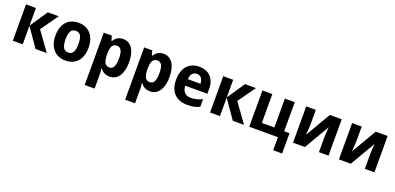

<svg xmlns="http://www.w3.org/2000/svg" viewBox="7 -1514 5578 2712"><g transform="rotate(20 2796.0 -158.0)"><path d="M405.8 -545.9H569.8L383.8 -284.2L588.9 0H419.9L227.1 -276.9V0H78.1V-545.9H227.1V-280.8Z M771 -273.9Q771 -192.4 793.9 -151.1Q816.9 -109.9 868.7 -109.9Q919.9 -109.9 942.9 -151.4Q965.8 -192.9 965.8 -273.9Q965.8 -355.5 942.9 -395.8Q919.9 -436 867.7 -436Q816.4 -436 793.7 -395.8Q771 -355.5 771 -273.9ZM1117.7 -273.9Q1117.7 -205.6 1100.3 -152.8Q1083 -100.1 1050.5 -64Q1018.1 -27.8 971.4 -9Q924.8 9.8 866.7 9.8Q812.5 9.8 767.1 -9Q721.7 -27.8 688.7 -64Q655.8 -100.1 637.2 -152.8Q618.7 -205.6 618.7 -273.9Q618.7 -341.8 636 -394.5Q653.3 -447.3 685.8 -483.2Q718.3 -519 764.6 -537.6Q811 -556.2 869.6 -556.2Q923.8 -556.2 969.2 -537.6Q1014.6 -519 1047.6 -483.2Q1080.6 -447.3 1099.1 -394.5Q1117.7 -341.8 1117.7 -273.9Z M1533.2 9.8Q1506.3 9.8 1485.1 3.9Q1463.9 -2 1447.3 -11.7Q1430.7 -21.5 1418 -33.9Q1405.3 -46.4 1395 -60.1H1387.2Q1389.2 -43 1391.1 -27.8Q1392.6 -15.1 1393.8 -1.7Q1395 11.7 1395 19V240.2H1246.1V-545.9H1367.2L1388.2 -475.1H1395Q1405.3 -491.7 1418.5 -506.3Q1431.6 -521 1449 -532Q1466.3 -543 1488.3 -549.6Q1510.3 -556.2 1537.1 -556.2Q1579.6 -556.2 1614.3 -538.1Q1648.9 -520 1673.8 -484.4Q1698.7 -448.7 1712.4 -396Q1726.1 -343.3 1726.1 -273.9Q1726.1 -204.1 1711.9 -151.1Q1697.8 -98.1 1672.1 -62.3Q1646.5 -26.4 1611.1 -8.3Q1575.7 9.8 1533.2 9.8ZM1486.8 -437Q1461.9 -437 1444.6 -428Q1427.2 -418.9 1416.5 -400.9Q1405.8 -382.8 1400.9 -355.2Q1396 -327.6 1395 -291V-274.9Q1395 -235.4 1399.7 -204.6Q1404.3 -173.8 1415 -153.1Q1425.8 -132.3 1443.6 -121.6Q1461.4 -110.8 1487.8 -110.8Q1532.2 -110.8 1553 -153.1Q1573.7 -195.3 1573.7 -275.9Q1573.7 -356.4 1553 -396.7Q1532.2 -437 1486.8 -437Z M2141.1 9.8Q2114.3 9.8 2093 3.9Q2071.8 -2 2055.2 -11.7Q2038.6 -21.5 2025.9 -33.9Q2013.2 -46.4 2002.9 -60.1H1995.1Q1997.1 -43 1999 -27.8Q2000.5 -15.1 2001.7 -1.7Q2002.9 11.7 2002.9 19V240.2H1854V-545.9H1975.1L1996.1 -475.1H2002.9Q2013.2 -491.7 2026.4 -506.3Q2039.6 -521 2056.9 -532Q2074.2 -543 2096.2 -549.6Q2118.2 -556.2 2145 -556.2Q2187.5 -556.2 2222.2 -538.1Q2256.8 -520 2281.7 -484.4Q2306.6 -448.7 2320.3 -396Q2334 -343.3 2334 -273.9Q2334 -204.1 2319.8 -151.1Q2305.7 -98.1 2280 -62.3Q2254.4 -26.4 2219 -8.3Q2183.6 9.8 2141.1 9.8ZM2094.7 -437Q2069.8 -437 2052.5 -428Q2035.2 -418.9 2024.4 -400.9Q2013.7 -382.8 2008.8 -355.2Q2003.9 -327.6 2002.9 -291V-274.9Q2002.9 -235.4 2007.6 -204.6Q2012.2 -173.8 2022.9 -153.1Q2033.7 -132.3 2051.5 -121.6Q2069.3 -110.8 2095.7 -110.8Q2140.1 -110.8 2160.9 -153.1Q2181.6 -195.3 2181.6 -275.9Q2181.6 -356.4 2160.9 -396.7Q2140.1 -437 2094.7 -437Z M2682.6 -450.2Q2643.1 -450.2 2616.9 -422.4Q2590.8 -394.5 2586.9 -335H2776.9Q2776.4 -359.9 2770.5 -380.9Q2764.6 -401.9 2752.9 -417.2Q2741.2 -432.6 2723.6 -441.4Q2706.1 -450.2 2682.6 -450.2ZM2701.7 9.8Q2643.1 9.8 2593.8 -7.3Q2544.4 -24.4 2508.8 -58.8Q2473.1 -93.3 2453.4 -145.8Q2433.6 -198.2 2433.6 -269Q2433.6 -340.8 2451.7 -394.5Q2469.7 -448.2 2502.2 -484.1Q2534.7 -520 2580.3 -538.1Q2626 -556.2 2681.6 -556.2Q2735.8 -556.2 2779.5 -539.8Q2823.2 -523.4 2853.8 -491.7Q2884.3 -460 2900.6 -413.8Q2917 -367.7 2917 -308.1V-235.8H2584Q2585 -204.6 2594 -179.4Q2603 -154.3 2619.4 -137Q2635.7 -119.6 2658.9 -110.4Q2682.1 -101.1 2711.9 -101.1Q2736.8 -101.1 2759 -103.8Q2781.2 -106.4 2802.2 -111.8Q2823.2 -117.2 2843.8 -125.2Q2864.3 -133.3 2885.7 -144V-28.8Q2866.2 -18.6 2846.4 -11.5Q2826.7 -4.4 2804.7 0.5Q2782.7 5.4 2757.3 7.6Q2731.9 9.8 2701.7 9.8Z M3370.6 -545.9H3534.7L3348.6 -284.2L3553.7 0H3384.8L3191.9 -276.9V0H3043V-545.9H3191.9V-280.8Z M4117.7 -108.9H4197.8V195.8H4063.5V0H3631.8V-545.9H3780.8V-111.8H3968.8V-545.9H4117.7Z M4434.1 -545.9V-334Q4434.1 -316.9 4432.6 -289.1Q4431.2 -261.2 4428.7 -233.9Q4426.3 -202.1 4422.9 -167L4645 -545.9H4823.7V0H4679.7V-213.9Q4679.7 -234.4 4681.4 -262.2Q4683.1 -290 4685.1 -315.9Q4687 -346.2 4689.9 -377.9L4468.8 0H4290V-545.9Z M5124 -545.9V-334Q5124 -316.9 5122.6 -289.1Q5121.1 -261.2 5118.7 -233.9Q5116.2 -202.1 5112.8 -167L5335 -545.9H5513.7V0H5369.6V-213.9Q5369.6 -234.4 5371.3 -262.2Q5373 -290 5375 -315.9Q5377 -346.2 5379.9 -377.9L5158.7 0H4980V-545.9Z"/></g></svg>

Font: Droid Sans
Style: Bold
Weight: 700
Foundry: Ascender Corporation
Version: Version 1.00 build 112